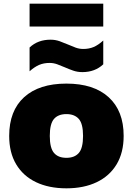

<svg xmlns="http://www.w3.org/2000/svg" viewBox="-20 -1014 722 1045"><path d="M341.5 11Q246 11 176 -22.5Q106 -56 68 -119.8Q30 -183.5 30 -274Q30 -411 111.2 -485Q192.5 -559 341.5 -559Q490 -559 571.5 -484.8Q653 -410.5 653 -274.5Q653 -183.5 614.8 -119.8Q576.5 -56 506.5 -22.5Q436.5 11 341.5 11ZM341.5 -155Q386 -155 409 -181.5Q432 -208 432 -274Q432 -340.5 408.8 -366.8Q385.5 -393 341.5 -393Q297 -393 274 -366.8Q251 -340.5 251 -274.5Q251 -208.5 273.8 -181.8Q296.5 -155 341.5 -155ZM428 -621.5Q401.5 -621.5 378 -629.8Q354.5 -638 333 -647.5Q312 -656.5 291.8 -664Q271.5 -671.5 250 -671.5Q218.5 -671.5 193.2 -660.8Q168 -650 141 -626V-755.5Q186 -798 255 -798Q281.5 -798 305 -789.5Q328.5 -781 350.5 -771.5Q371 -762.5 391.2 -755Q411.5 -747.5 433 -747.5Q464.5 -747.5 489.8 -758.2Q515 -769 542 -793.5V-664Q497 -621.5 428 -621.5ZM141 -869.5V-994H542V-869.5Z"/></svg>

Font: Encode Sans SmExp Black
Style: Regular
Weight: 900
Width: 6
Designer: Multiple Designers
Foundry: Impallari Type
Version: Version 3.002; ttfautohint (v1.8.3) -l 8 -r 50 -G 200 -x 14 